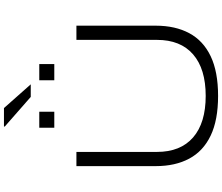

<svg xmlns="http://www.w3.org/2000/svg" viewBox="-94 -988 1095 946"><g transform="rotate(-90 453.0 -515.5)"><path d="M453 12Q334 12 257.5 -24.5Q181 -61 144 -130Q107 -199 107 -295V-686H177V-289Q177 -173 248.5 -111Q320 -49 453 -49Q586 -49 657.5 -111Q729 -173 729 -289V-686H799V-295Q799 -199 762 -130Q725 -61 648.5 -24.5Q572 12 453 12ZM296 -795V-869H375V-795ZM530 -795V-869H610V-795ZM510 -911H448L302 -1039V-1043H393Z"/></g></svg>

Font: Archivo Expanded ExtraLight
Style: Regular
Weight: 250
Width: 7
Designer: Hector Gatti
Foundry: Omnibus-Type
Version: Version 2.001